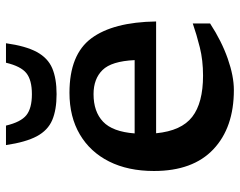

<svg xmlns="http://www.w3.org/2000/svg" viewBox="-98 -674 783 626"><g transform="rotate(-90 293.0 -360.5)"><path d="M304 -525Q428.5 -525 481.5 -453.8Q534.5 -382.5 536.5 -242.5H172Q180 -160 225.5 -124.8Q271 -89.5 360 -89.5Q410 -89.5 452 -100Q494 -110.5 530 -123V-66.5Q472.5 -29 415.5 -9Q358.5 11 313 11Q190.5 11 119.8 -55.8Q49 -122.5 49 -249.5Q49 -334 80 -395.8Q111 -457.5 168.2 -491.2Q225.5 -525 304 -525ZM299.5 -446.5Q242.5 -446.5 209.8 -415.5Q177 -384.5 171.5 -312.5H410.5Q407 -388 378.2 -417.2Q349.5 -446.5 299.5 -446.5ZM299.5 -647.5Q345.5 -647.5 368 -665.5Q390.5 -683.5 402 -732H465.5Q456.5 -667.5 437 -631.5Q417.5 -595.5 384 -581.2Q350.5 -567 299.5 -567Q248.5 -567 215 -581.2Q181.5 -595.5 162.2 -631.5Q143 -667.5 133.5 -732H197Q208.5 -683.5 231 -665.5Q253.5 -647.5 299.5 -647.5Z"/></g></svg>

Font: Newsreader Caption Medium
Style: Regular
Weight: 500
Designer: Hugues Gentile
Foundry: Production Type
Version: Version 1.001